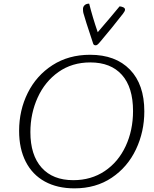

<svg xmlns="http://www.w3.org/2000/svg" viewBox="-20 -1020 846 1055"><path d="M85 -301Q85 -414 132.5 -509.5Q180 -605 268.5 -662Q357 -719 475 -719Q615 -719 694 -637.5Q773 -556 773 -408Q773 -296 727 -199Q681 -102 594 -43.5Q507 15 389 15Q295 15 226.5 -22.5Q158 -60 121.5 -131.5Q85 -203 85 -301ZM711 -410Q711 -540 650 -608.5Q589 -677 476 -677Q376 -677 301.5 -624.5Q227 -572 187 -484Q147 -396 147 -294Q147 -168 208.5 -99Q270 -30 383 -30Q481 -30 555.5 -80Q630 -130 670.5 -217Q711 -304 711 -410ZM667 -967Q667 -959 656 -945Q630 -911 594.5 -867.5Q559 -824 531 -791Q522 -780 516.5 -775.5Q511 -771 506 -771Q495 -771 492 -780Q445 -921 438 -949Q436 -957 436 -971Q436 -983 445 -991.5Q454 -1000 470 -1000Q489 -924 517 -843Q598 -937 637 -985Q645 -985 656 -980.5Q667 -976 667 -967Z"/></svg>

Font: Charmonman
Style: Regular
Weight: 400
Designer: Ekaluck Peanpanawate
Foundry: Cadson Demak Co.,Ltd.
Version: Version 1.000; ttfautohint (v1.6)